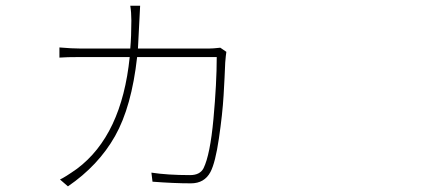

<svg xmlns="http://www.w3.org/2000/svg" viewBox="-20 -617 1540 683"><path d="M478.5 -596.7Q470.7 -449.2 470.7 -444.3H722.7Q737.3 -444.3 763.7 -447.3L785.2 -432.6Q783.2 -419.9 781.2 -394.5Q779.3 -343.8 775.4 -277.8Q771.5 -211.9 758.8 -125Q746.1 -38.1 728.5 -4.9Q707 35.2 659.2 35.2Q598.6 35.2 522.5 29.3L518.6 -2.9Q576.2 5.9 656.2 5.9Q691.4 5.9 704.1 -18.6Q727.5 -66.4 739.3 -193.8Q751 -321.3 751 -414.1H467.8Q448.2 -237.3 389.2 -132.8Q330.1 -28.3 221.7 45.9L193.4 21.5Q210.9 13.7 253.9 -16.6Q413.1 -135.7 441.4 -414.1H268.6Q214.8 -414.1 191.4 -412.1V-448.2Q236.3 -444.3 267.6 -444.3H443.4Q447.3 -487.3 447.3 -543.9Q447.3 -572.3 443.4 -596.7Z"/></svg>

Font: Bpmf Zihi Sans ExtraLight
Style: ExtraLight
Weight: 250
Foundry: But Ko
Version: Version 1.320